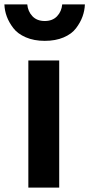

<svg xmlns="http://www.w3.org/2000/svg" viewBox="-58 -849 404 869"><path d="M70.3 0V-575.2H210V0ZM-38.1 -829.1H65.4Q68.4 -796.9 88.9 -775.4Q109.4 -753.9 144.5 -753.9Q179.7 -753.9 200.2 -775.4Q220.7 -796.9 223.6 -829.1H326.2Q325.2 -800.8 315.4 -773.9Q305.7 -747.1 286.1 -721.2Q266.6 -695.3 230 -679.7Q193.4 -664.1 144.5 -664.1Q95.7 -664.1 58.6 -680.2Q21.5 -696.3 2 -722.2Q-17.6 -748 -27.3 -774.4Q-37.1 -800.8 -38.1 -829.1Z"/></svg>

Font: Gothic A1 ExtraBold
Style: Regular
Weight: 800
Designer: HanYang I&C Co.,Ltd.
Foundry: HanYang I&C Co.,Ltd.
Version: Version 2.50